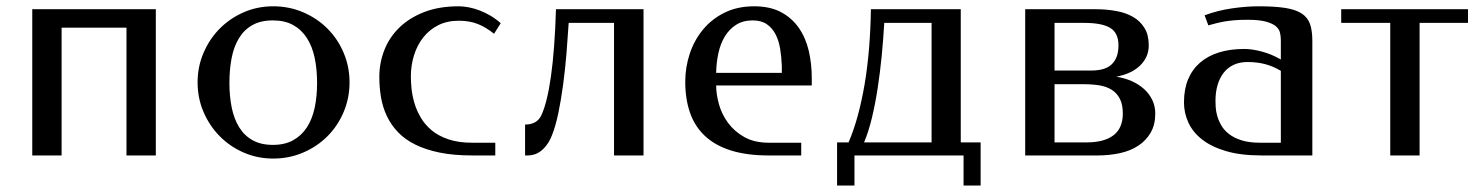

<svg xmlns="http://www.w3.org/2000/svg" viewBox="-20 -489 4650 604"><path d="M81.5 0V-460H470.2V0H377.9V-401.9H173.8V0Z M839.4 -469.2Q889.6 -469.2 933.6 -450.4Q977.5 -431.6 1010 -399.2Q1042.5 -366.7 1061 -323Q1079.6 -279.3 1079.6 -230Q1079.6 -180.2 1061 -136.5Q1042.5 -92.8 1010 -60.3Q977.5 -27.8 933.6 -9Q889.6 9.8 839.4 9.8Q790 9.8 746.8 -9Q703.6 -27.8 671.4 -60.3Q639.2 -92.8 620.4 -136.5Q601.6 -180.2 601.6 -230Q601.6 -279.3 620.4 -323Q639.2 -366.7 671.4 -399.2Q703.6 -431.6 746.8 -450.4Q790 -469.2 839.4 -469.2ZM838.4 -424.8Q800.3 -424.8 774.2 -410.2Q748 -395.5 731.9 -369.1Q715.8 -342.8 708.7 -306.6Q701.7 -270.5 701.7 -228Q701.7 -186 709 -150.4Q716.3 -114.7 732.4 -88.6Q748.5 -62.5 774.7 -47.9Q800.8 -33.2 838.4 -33.2Q876 -33.2 902.3 -47.9Q928.7 -62.5 945.6 -88.6Q962.4 -114.7 970 -150.4Q977.5 -186 977.5 -228Q977.5 -270.5 970 -306.6Q962.4 -342.8 945.6 -369.1Q928.7 -395.5 902.3 -410.2Q876 -424.8 838.4 -424.8Z M1534.2 -382.8Q1508.8 -403.3 1482.9 -413.6Q1457 -423.8 1423.3 -423.8Q1386.7 -423.8 1358.6 -409.7Q1330.6 -395.5 1311.5 -371.3Q1292.5 -347.2 1282.5 -315.4Q1272.5 -283.7 1272.5 -248Q1272.5 -231.4 1274.7 -209.7Q1276.9 -188 1283.7 -164.8Q1290.5 -141.6 1303.5 -119.4Q1316.4 -97.2 1337.6 -79.3Q1358.9 -61.5 1390.4 -50.8Q1421.9 -40 1465.3 -40H1538.1V0H1465.3Q1407.2 0 1363 -9Q1318.8 -18.1 1286.4 -34.2Q1253.9 -50.3 1232.2 -73Q1210.4 -95.7 1197.3 -123.3Q1184.1 -150.9 1178.7 -182.1Q1173.3 -213.4 1173.3 -247.1Q1173.3 -291.5 1189.2 -331.8Q1205.1 -372.1 1236.6 -402.6Q1268.1 -433.1 1314.7 -451.2Q1361.3 -469.2 1423.3 -469.2Q1438.5 -469.2 1455.6 -465.8Q1472.7 -462.4 1489.7 -455.8Q1506.8 -449.2 1523.7 -439.2Q1540.5 -429.2 1555.2 -416Z M1631.8 0V-97.2Q1668 -97.2 1682.1 -124.5Q1701.2 -164.1 1713.1 -248Q1725.1 -332 1729 -460H2004.4V0H1911.6V-417H1769Q1766.1 -370.6 1762 -320.3Q1757.8 -270 1751.5 -222.7Q1745.1 -175.3 1736.6 -134Q1728 -92.8 1716.8 -64.5Q1709.5 -45.9 1700.4 -33.7Q1691.4 -21.5 1681.4 -13.9Q1671.4 -6.3 1661.1 -3.2Q1650.9 0 1641.6 0Z M2352.5 -469.2Q2402.3 -469.2 2436.8 -450.9Q2471.2 -432.6 2492.9 -401.4Q2514.6 -370.1 2524.2 -329.3Q2533.7 -288.6 2533.7 -243.2V-220.2H2232.9Q2232.9 -192.9 2241.7 -161.1Q2250.5 -129.4 2270.3 -102.5Q2290 -75.7 2321.5 -57.9Q2353 -40 2398.9 -40H2500.5V0H2397.5Q2329.1 0 2279.5 -15.6Q2230 -31.2 2198 -61Q2166 -90.8 2150.9 -133.8Q2135.7 -176.8 2135.7 -231.9Q2135.7 -277.8 2150.1 -320.8Q2164.6 -363.8 2192.1 -396.7Q2219.7 -429.7 2260 -449.5Q2300.3 -469.2 2352.5 -469.2ZM2347.7 -424.8Q2317.4 -424.8 2295.9 -411.1Q2274.4 -397.5 2260.5 -374.8Q2246.6 -352.1 2240 -322Q2233.4 -292 2232.9 -259.8H2439.5V-280.8Q2438.5 -309.1 2434.3 -335Q2430.2 -360.8 2419.9 -380.9Q2409.7 -400.9 2392.3 -412.8Q2375 -424.8 2347.7 -424.8Z M2613.3 94.7V-41H2649.4Q2665.5 -78.1 2678.2 -124.5Q2690.9 -170.9 2700 -224.4Q2709 -277.8 2713.9 -337.4Q2718.8 -397 2719.7 -460H3002.4V-41H3064.9V94.7H3011.2V0H2668V94.7ZM2910.6 -41V-417H2761.7Q2758.8 -365.7 2753.7 -313.2Q2748.5 -260.7 2741 -211.4Q2733.4 -162.1 2722.9 -118.4Q2712.4 -74.7 2698.2 -41Z M3205.1 -460H3427.2Q3461.4 -460 3491.9 -454.3Q3522.5 -448.7 3544.9 -435.5Q3567.4 -422.4 3580.6 -400.6Q3593.8 -378.9 3593.8 -346.2Q3593.8 -310.1 3567.4 -283.7Q3541 -257.3 3491.7 -247.6Q3518.1 -243.7 3540.5 -233.6Q3563 -223.6 3579.3 -208.7Q3595.7 -193.8 3605 -174.3Q3614.3 -154.8 3614.3 -131.8Q3614.3 -96.7 3599.9 -71.8Q3585.4 -46.9 3561 -30.8Q3536.6 -14.6 3503.4 -7.3Q3470.2 0 3433.1 0H3205.1ZM3297.4 -224.1V-41H3397.5Q3453.6 -41 3482.9 -63.5Q3512.2 -85.9 3512.2 -131.8Q3512.2 -160.2 3502.9 -178.2Q3493.7 -196.3 3477.3 -206.5Q3460.9 -216.8 3438.5 -220.5Q3416 -224.1 3389.2 -224.1ZM3297.4 -417V-267.1H3412.6Q3432.1 -267.1 3448.2 -271.2Q3464.4 -275.4 3475.3 -284.9Q3486.3 -294.4 3492.4 -309.6Q3498.5 -324.7 3498.5 -346.2Q3498.5 -385.3 3472.7 -401.1Q3446.8 -417 3390.1 -417Z M3904.3 -426.8Q3880.9 -426.8 3863.5 -425.3Q3846.2 -423.8 3832 -421.4Q3817.9 -418.9 3805.7 -415.8Q3793.5 -412.6 3781.2 -409.2L3769.5 -440.9Q3810.5 -456.1 3855.2 -462.6Q3899.9 -469.2 3939.9 -469.2Q3991.2 -469.2 4024.2 -463.9Q4057.1 -458.5 4075.7 -446Q4094.2 -433.6 4101.3 -412.8Q4108.4 -392.1 4108.4 -360.8V0H3948.2Q3882.8 0 3836.7 -13.7Q3790.5 -27.3 3761.2 -50.5Q3731.9 -73.7 3718.3 -103.8Q3704.6 -133.8 3704.6 -167Q3704.6 -208 3717.5 -239.3Q3730.5 -270.5 3754.9 -291.7Q3779.3 -313 3814.5 -324Q3849.6 -335 3894.5 -335Q3918.9 -335 3950 -326.7Q3981 -318.4 4009.3 -301.8V-362.8Q4009.3 -374 4006.8 -385.5Q4004.4 -397 3994.1 -406Q3983.9 -415 3962.6 -420.9Q3941.4 -426.8 3904.3 -426.8ZM4009.3 -40V-266.1Q3985.8 -280.3 3960.4 -287.1Q3935.1 -293.9 3904.3 -293.9Q3879.9 -293.9 3861.1 -285.2Q3842.3 -276.4 3829.6 -260.3Q3816.9 -244.1 3810.3 -221.7Q3803.7 -199.2 3803.7 -171.9Q3803.7 -164.1 3804.4 -151.4Q3805.2 -138.7 3809.3 -124Q3813.5 -109.4 3822 -94.5Q3830.6 -79.6 3846.2 -67.4Q3861.8 -55.2 3885.7 -47.6Q3909.7 -40 3944.3 -40Z M4199.2 -460H4598.1V-417H4445.8V0H4353.5V-417H4199.2Z"/></svg>

Font: Federov2
Style: Regular
Weight: 400
Designer: Olexa M. Volochay | Cyreal.org
Foundry: Olexa M. Volochay | Cyreal.org
Version: Version 1.000